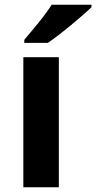

<svg xmlns="http://www.w3.org/2000/svg" viewBox="-20 -786 404 806"><path d="M227 0H78V-546H227ZM364 -756Q350 -742 327 -722Q304 -702 277.5 -680Q251 -658 225.5 -638.5Q200 -619 181 -606H82V-619Q98 -638 119.5 -663.5Q141 -689 162 -716.5Q183 -744 197 -766H364Z"/></svg>

Font: Noto Sans Gurmukhi UI
Style: Bold
Weight: 700
Designer: Jelle Bosma - Monotype Design Team
Foundry: Monotype Imaging Inc.
Version: Version 2.004; ttfautohint (v1.8.4.7-5d5b)